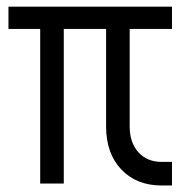

<svg xmlns="http://www.w3.org/2000/svg" viewBox="-20 -564 570 590"><path d="M477 6Q399.5 6 352.8 -43.2Q306 -92.5 306 -175.5V-475H176V0H103.5V-475H6V-543.5H508.5V-475H378.5V-175.5Q378.5 -126 405.2 -96.2Q432 -66.5 477 -66.5H508.5V6Z"/></svg>

Font: Mohave
Style: Regular
Weight: 400
Designer: Gumpita Rahayu
Foundry: Tokotype
Version: Version 2.003; ttfautohint (v1.8.3)